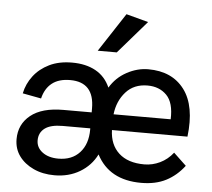

<svg xmlns="http://www.w3.org/2000/svg" viewBox="-53 -808 966 874"><g transform="rotate(5 430.0 -370.5)"><path d="M227 9Q173 9 131 -10.5Q89 -30 65 -63Q41 -96 41 -140Q41 -208 92.5 -249.5Q144 -291 242 -291H371V-309Q371 -429 261 -429Q209 -429 178 -404.5Q147 -380 136 -334L51 -350Q60 -394 87.5 -430Q115 -466 159 -487.5Q203 -509 263 -509Q326 -509 370.5 -484.5Q415 -460 437 -410Q465 -457 513 -483Q561 -509 611 -509Q720 -509 776 -434.5Q832 -360 815 -219H470Q472 -152 513.5 -114Q555 -76 630 -76Q667 -76 701.5 -92.5Q736 -109 761 -141L819 -86Q784 -40 736.5 -15.5Q689 9 623 9Q477 9 419 -103Q393 -51 342.5 -21Q292 9 227 9ZM614 -435Q552 -435 515 -393.5Q478 -352 471 -291H732Q735 -367 701.5 -401Q668 -435 614 -435ZM238 -68Q300 -68 335.5 -107Q371 -146 371 -212V-218H245Q190 -218 163.5 -198Q137 -178 137 -143Q137 -110 165 -89Q193 -68 238 -68ZM374 -573 490 -750 591 -723 461 -573Z"/></g></svg>

Font: Livvic Medium
Style: Regular
Weight: 500
Designer: Jacques Le Bailly, Baron von Fonthausen
Version: Version 1.001; ttfautohint (v1.8.2)